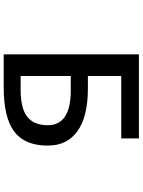

<svg xmlns="http://www.w3.org/2000/svg" viewBox="114 -885 772 1040"><g transform="rotate(90 500.0 -365.0)"><path d="M391.6 -455.1H459Q611.3 -455.1 689.9 -398.9Q768.6 -342.8 768.6 -238.3Q768.6 -113.3 692.9 -56.2Q617.2 1 451.2 1H274.4V-731.4H729.5V-635.7H391.6ZM391.6 -90.8H467.8Q567.4 -90.8 612.8 -127Q658.2 -163.1 658.2 -237.3Q658.2 -362.3 469.7 -362.3H391.6Z"/></g></svg>

Font: Gen Shin Gothic Monospace Medium
Style: Regular
Weight: 500
Designer: [Source Han Sans]
Ryoko NISHIZUKA  (kana & ideographs); Paul D. Hunt (Latin, Greek & Cyrillic); Wenlong ZHANG  (bopomofo
Version: Version 1.002.20150607